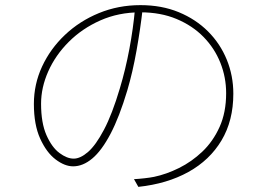

<svg xmlns="http://www.w3.org/2000/svg" viewBox="-20 -713 1040 748"><path d="M536 -680Q527 -601 512 -516.5Q497 -432 476 -361Q445 -257 410.5 -191.5Q376 -126 339.5 -95.5Q303 -65 265 -65Q232 -65 196.5 -92Q161 -119 136.5 -173Q112 -227 112 -308Q112 -385 144 -454Q176 -523 233 -577Q290 -631 365.5 -662Q441 -693 527 -693Q610 -693 676.5 -665.5Q743 -638 790.5 -590.5Q838 -543 863.5 -480.5Q889 -418 889 -348Q889 -243 843 -166Q797 -89 714 -43Q631 3 519 15L502 -15Q521 -16 543 -18.5Q565 -21 580 -24Q628 -34 677.5 -58.5Q727 -83 768.5 -122.5Q810 -162 835.5 -218.5Q861 -275 861 -350Q861 -412 838.5 -468.5Q816 -525 773 -569Q730 -613 668 -639Q606 -665 527 -665Q442 -665 371 -633.5Q300 -602 248 -550Q196 -498 168 -435Q140 -372 140 -309Q140 -234 161 -186.5Q182 -139 211.5 -117Q241 -95 267 -95Q293 -95 323 -121Q353 -147 385 -207.5Q417 -268 447 -369Q469 -442 484 -522Q499 -602 506 -679Z"/></svg>

Font: Shanggu Sans SC VF
Style: Regular
Weight: 250
Designer: GuiWonder
Version: Version 1.021